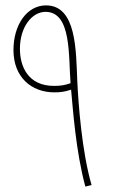

<svg xmlns="http://www.w3.org/2000/svg" viewBox="-20 -693 420 713"><path d="M297 0 320 -6C284 -130 271 -307 267 -393C262 -503 265 -673 151 -673C80 -673 30 -601 30 -507C30 -406 97 -350 182 -350C204 -350 220 -352 244 -360C251 -288 261 -133 297 0ZM54 -512C54 -593 99 -649 149 -649C246 -649 234 -486 242 -384C222 -377 206 -374 181 -374C84 -374 54 -446 54 -512Z"/></svg>

Font: Noto Sans Arabic UI XCn Th
Style: Regular
Weight: 100
Width: 2
Designer: Monotype Design Team, Nadine Chahine and Nizar Qandah
Foundry: Monotype Imaging Inc.
Version: Version 2.010